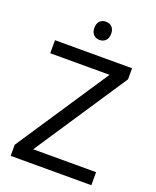

<svg xmlns="http://www.w3.org/2000/svg" viewBox="-165 -1011 902 1107"><g transform="rotate(20 286.0 -457.5)"><path d="M291 -915C262 -915 239 -898 239 -859C239 -821 262 -803 291 -803C318 -803 342 -821 342 -859C342 -898 318 -915 291 -915ZM533 0V-80H147L523 -646V-714H50V-634H414L38 -68V0Z"/></g></svg>

Font: Noto Sans Mro
Style: Regular
Weight: 400
Designer: Monotype Design Team
Foundry: Monotype Imaging Inc.
Version: Version 2.001